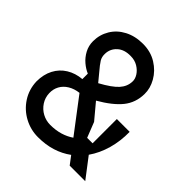

<svg xmlns="http://www.w3.org/2000/svg" viewBox="-198 -850 996 996"><g transform="rotate(45 300.0 -352.0)"><path d="M28 -187Q28 -238 48 -276.5Q68 -315 104.5 -337.5Q141 -360 188 -364V-404Q164 -414 141 -433.5Q118 -453 103 -481Q88 -509 88 -542Q88 -590 112 -630Q136 -670 180 -693Q224 -716 281 -716Q338 -716 381.5 -689Q425 -662 448.5 -620.5Q472 -579 471 -537Q470 -473 432.5 -426.5Q395 -380 317 -335L388 -250L421 -166H461V-344H555Q556 -277 539 -217Q522 -157 489 -110L573 0H459L425 -45Q387 -17 340.5 -2.5Q294 12 238 12Q184 12 136.5 -13.5Q89 -39 59.5 -84.5Q30 -130 28 -187ZM370 -116 228 -303Q194 -299 168.5 -283.5Q143 -268 130 -244Q117 -220 118 -191Q119 -159 136 -133Q153 -107 180 -92.5Q207 -78 238 -78Q278 -78 311 -88Q344 -98 370 -116ZM381 -539Q382 -558 369.5 -578Q357 -598 334 -612Q311 -626 281 -626Q234 -627 206.5 -602Q179 -577 178 -540Q177 -517 187.5 -499.5Q198 -482 228 -447Q236 -438 261 -407Q327 -443 353.5 -472.5Q380 -502 381 -539Z"/></g></svg>

Font: Fliege Mono Thin
Style: Regular
Weight: 100
Version: Version 0.020;Glyphs 3.3 (3306)